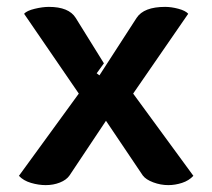

<svg xmlns="http://www.w3.org/2000/svg" viewBox="-20 -529 617 558"><path d="M35 -18 209 -257 50 -489Q58 -498 81 -503.5Q104 -509 122 -509Q180 -509 200 -477L282 -345L261 -316L269 -310L377 -477Q398 -509 460 -509Q478 -509 498.5 -503.5Q519 -498 527 -489L367 -257L542 -18Q529 -4 509 2.5Q489 9 469 9Q447 9 425.5 1Q404 -7 395 -19L288 -178L182 -19Q173 -6 154 1.5Q135 9 113 9Q92 9 70 2.5Q48 -4 35 -18Z"/></svg>

Font: K2D ExtraBold
Style: Regular
Weight: 800
Designer: Katatrad Aksorn Co.,Ltd.
Foundry: Cadson Demak Co.,Ltd.
Version: Version 1.000; ttfautohint (v1.6)